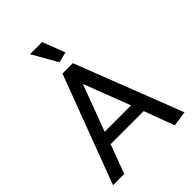

<svg xmlns="http://www.w3.org/2000/svg" viewBox="-257 -1014 1138 1138"><g transform="rotate(-45 312.5 -444.5)"><path d="M420 -259H199L308 -551ZM266 -680 10 0H104L172 -182H449L520 8L615 -6L353 -680ZM301 -739 367 -756 313 -897H211Z"/></g></svg>

Font: Catamaran Medium
Style: Regular
Weight: 500
Designer: Pria Ravichandran
Version: Version 2.000